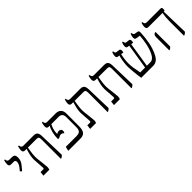

<svg xmlns="http://www.w3.org/2000/svg" viewBox="299 -1928 3215 3215"><g transform="rotate(-45 1906.5 -320.0)"><path d="M113 -331 149 -375Q193 -429 193 -477Q193 -493 184.5 -504.5Q176 -516 156 -516H92Q67 -516 56 -527.5Q45 -539 45 -567Q45 -584 49.5 -607Q54 -630 59 -647H79V-642Q79 -592 130 -592H184Q223 -592 239.5 -574.5Q256 -557 256 -513Q256 -474 242 -440.5Q228 -407 198 -372L140 -303Z M806 -29Q793 -15 783.5 -7.5Q774 0 759 7H747V-450Q747 -486 738 -501Q729 -516 695 -516H490Q489 -508 477.5 -439.5Q466 -371 466 -317Q466 -275 480 -173Q492 -79 492 -55Q492 -28 481 0H341L350 -76H411Q424 -76 428 -82.5Q432 -89 431 -108L419 -282Q418 -291 418 -308Q418 -352 427.5 -398.5Q437 -445 458 -514V-516H421Q374 -516 374 -566Q374 -591 388 -647H409V-644Q409 -592 458 -592H700Q750 -592 770.5 -567.5Q791 -543 793 -488Z M1349 -461V-168Q1349 -77 1317.5 -38.5Q1286 0 1222 0H929L947 -76H1198Q1258 -76 1281.5 -101Q1305 -126 1305 -185V-421Q1305 -469 1282.5 -492.5Q1260 -516 1223 -516H1044Q1025 -478 1011.5 -434Q998 -390 998 -334V-328Q1001 -330 1009.5 -336Q1018 -342 1028 -345Q1038 -348 1050 -348Q1075 -348 1090.5 -335Q1106 -322 1106 -296Q1106 -276 1092 -254Q1079 -268 1067 -275Q1055 -282 1035 -282Q1020 -282 1009 -277.5Q998 -273 977 -259H947V-272Q947 -338 964 -408Q981 -478 1008 -514V-516H984Q960 -516 949 -528Q938 -540 938 -566Q938 -583 942.5 -606.5Q947 -630 952 -647H972V-644Q972 -592 1021 -592H1223Q1284 -592 1316.5 -558Q1349 -524 1349 -461Z M1913 -29Q1900 -15 1890.5 -7.5Q1881 0 1866 7H1854V-450Q1854 -486 1845 -501Q1836 -516 1802 -516H1597Q1596 -508 1584.5 -439.5Q1573 -371 1573 -317Q1573 -275 1587 -173Q1599 -79 1599 -55Q1599 -28 1588 0H1448L1457 -76H1518Q1531 -76 1535 -82.5Q1539 -89 1538 -108L1526 -282Q1525 -291 1525 -308Q1525 -352 1534.5 -398.5Q1544 -445 1565 -514V-516H1528Q1481 -516 1481 -566Q1481 -591 1495 -647H1516V-644Q1516 -592 1565 -592H1807Q1857 -592 1877.5 -567.5Q1898 -543 1900 -488Z M2477 -29Q2464 -15 2454.5 -7.5Q2445 0 2430 7H2418V-450Q2418 -486 2409 -501Q2400 -516 2366 -516H2161Q2160 -508 2148.5 -439.5Q2137 -371 2137 -317Q2137 -275 2151 -173Q2163 -79 2163 -55Q2163 -28 2152 0H2012L2021 -76H2082Q2095 -76 2099 -82.5Q2103 -89 2102 -108L2090 -282Q2089 -291 2089 -308Q2089 -352 2098.5 -398.5Q2108 -445 2129 -514V-516H2092Q2045 -516 2045 -566Q2045 -591 2059 -647H2080V-644Q2080 -592 2129 -592H2371Q2421 -592 2441.5 -567.5Q2462 -543 2464 -488Z M3187 -548 3185 -510Q3183 -442 3162 -323.5Q3141 -205 3087.5 -102.5Q3034 0 2944 0H2658Q2648 -59 2638.5 -154.5Q2629 -250 2629 -297Q2629 -344 2638.5 -409.5Q2648 -475 2663 -523L2638 -526Q2618 -528 2609.5 -538Q2601 -548 2601 -570Q2601 -605 2618 -647H2639V-643Q2639 -624 2647 -611.5Q2655 -599 2670 -598L2724 -591Q2752 -587 2752 -553Q2752 -532 2747 -512L2700 -518Q2676 -412 2676 -323Q2676 -270 2685 -212.5Q2694 -155 2710 -76H2825L2896 -523L2870 -526Q2850 -528 2841.5 -538Q2833 -548 2833 -570Q2833 -607 2851 -647H2871V-643Q2871 -624 2879 -611.5Q2887 -599 2902 -598L2956 -591Q2984 -587 2984 -553Q2984 -532 2979 -512L2937 -517L2867 -76H2948Q3013 -76 3054.5 -156.5Q3096 -237 3115.5 -335Q3135 -433 3138 -493L3139 -515L3073 -526Q3052 -529 3044 -538.5Q3036 -548 3036 -570Q3036 -603 3054 -647H3074V-643Q3074 -625 3082 -612.5Q3090 -600 3105 -598L3159 -589Q3188 -584 3187 -548Z M3662 -333Q3662 -438 3678 -513V-516H3344Q3320 -516 3308.5 -527.5Q3297 -539 3297 -567Q3297 -587 3303.5 -613.5Q3310 -640 3311 -647H3332V-642Q3332 -592 3382 -592H3706Q3734 -592 3734 -566V-523L3708 -516L3721 -29Q3709 -16 3699 -8Q3689 0 3674 7H3662ZM3315 -295Q3315 -355 3342 -367L3364 -376L3370 -369L3371 -29Q3359 -15 3350.5 -7.5Q3342 0 3327 7H3315Z"/></g></svg>

Font: Noto Serif Hebrew Light
Style: Regular
Weight: 300
Designer: Monotype Design Team
Foundry: Monotype Imaging Inc.
Version: Version 1.000